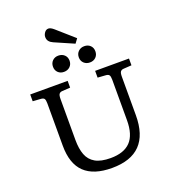

<svg xmlns="http://www.w3.org/2000/svg" viewBox="-191 -1254 1272 1412"><g transform="rotate(-20 445.0 -548.0)"><path d="M442 14Q299 14 227.5 -54.5Q156 -123 156 -265V-596Q156 -622 149 -632Q142 -642 120 -643L60 -647V-700H353V-647L290 -643Q274 -642 266 -632Q258 -622 258 -592V-272Q258 -203 276 -155.5Q294 -108 337.5 -83Q381 -58 457 -58Q561 -58 612.5 -111.5Q664 -165 664 -279V-596Q664 -622 657 -632Q650 -642 628 -643L568 -647V-700H833V-647L770 -643Q754 -642 746 -632Q738 -622 738 -592V-291Q738 14 442 14ZM501 -937 350 -1003Q331 -1011 319.5 -1024.5Q308 -1038 308 -1059Q308 -1076 320 -1093Q332 -1110 351 -1110Q368 -1110 392 -1089L526 -971ZM554 -771Q526 -771 507.5 -788.5Q489 -806 489 -834Q489 -862 507.5 -880Q526 -898 554 -898Q583 -898 601 -880.5Q619 -863 619 -835Q619 -807 601 -789Q583 -771 554 -771ZM351 -771Q323 -771 305 -788.5Q287 -806 287 -834Q287 -862 305 -880Q323 -898 351 -898Q380 -898 398.5 -880.5Q417 -863 417 -835Q417 -807 398.5 -789Q380 -771 351 -771Z"/></g></svg>

Font: Literata 7pt
Style: Regular
Weight: 400
Designer: Latin by Veronika Burian and Jose Scaglione. Greek by Irene Vlachou. Cyrillic by Vera Evstafieva.
Foundry: TypeTogether
Version: Version 3.002